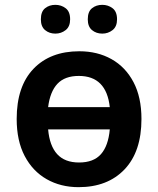

<svg xmlns="http://www.w3.org/2000/svg" viewBox="-20 -764 654 794"><path d="M565 -272Q565 -137 495 -63.5Q425 10 305 10Q231 10 173 -23Q115 -56 82 -119Q49 -182 49 -272Q49 -407 118.5 -479.5Q188 -552 308 -552Q383 -552 441 -519.5Q499 -487 532 -424.5Q565 -362 565 -272ZM306 -450Q248 -450 217.5 -417.5Q187 -385 179 -321H434Q420 -450 306 -450ZM307 -92Q367 -92 397.5 -126.5Q428 -161 434 -229H179Q185 -161 216.5 -126.5Q248 -92 307 -92ZM149 -684Q149 -716 166.5 -730Q184 -744 209 -744Q233 -744 251.5 -730Q270 -716 270 -684Q270 -654 251.5 -639.5Q233 -625 209 -625Q184 -625 166.5 -639.5Q149 -654 149 -684ZM343 -684Q343 -716 360.5 -730Q378 -744 403 -744Q427 -744 445.5 -730Q464 -716 464 -684Q464 -654 445.5 -639.5Q427 -625 403 -625Q378 -625 360.5 -639.5Q343 -654 343 -684Z"/></svg>

Font: Noto Sans SemiBold
Style: Regular
Weight: 600
Designer: Monotype Design Team
Foundry: Monotype Imaging Inc.
Version: Version 2.007